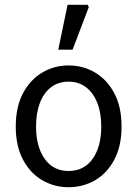

<svg xmlns="http://www.w3.org/2000/svg" viewBox="-20 -772 575 804"><path d="M267 12Q207 12 156.5 -17.5Q106 -47 76 -104Q46 -161 46 -242Q46 -324 76 -381Q106 -438 156.5 -468Q207 -498 267 -498Q328 -498 378.5 -468Q429 -438 459 -381Q489 -324 489 -242Q489 -161 459 -104Q429 -47 378.5 -17.5Q328 12 267 12ZM267 -56Q332 -56 368 -107Q404 -158 404 -242Q404 -299 387.5 -341Q371 -383 340.5 -406.5Q310 -430 267 -430Q224 -430 193.5 -406.5Q163 -383 147 -341Q131 -299 131 -242Q131 -158 167 -107Q203 -56 267 -56ZM224 -564 263 -752H347L352 -743L284 -564Z"/></svg>

Font: Source Sans 3
Style: Regular
Weight: 400
Designer: Paul D. Hunt
Foundry: Adobe
Version: Version 3.046;hotconv 1.0.118;makeotfexe 2.5.65603